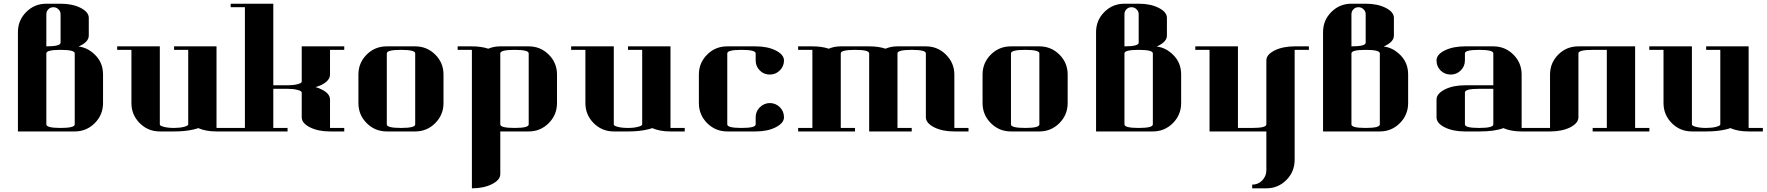

<svg xmlns="http://www.w3.org/2000/svg" viewBox="-20 -712 9569 1040"><path d="M77.1 0V-538.1Q77.1 -602.1 122.1 -647Q167 -691.9 231 -691.9H308.1Q372.1 -691.9 416.5 -669.4Q460.9 -647 460.9 -615.2V-519Q460.9 -484.4 405.8 -460Q456.5 -454.1 497.1 -412.6Q538.1 -371.1 538.1 -308.1V-153.8Q538.1 -89.8 493.2 -44.9Q448.2 0 384.8 0ZM231 -38.1Q231 -19 308.1 -19Q384.8 -19 384.8 -38.1V-422.9Q384.8 -441.9 308.1 -441.9Q231 -441.9 231 -422.9ZM231 -460.9Q308.1 -460.9 308.1 -481V-634.8Q308.1 -650.9 295.9 -662.1Q285.2 -672.9 269 -672.9Q252.9 -672.9 242.2 -662.1Q231 -650.9 231 -634.8Z M614.7 -441.9V-460.9H845.7V-38.1Q845.7 -30.3 867.7 -24.9Q889.6 -19 922.9 -19Q954.6 -19 976.6 -24.9Q999.5 -30.8 999.5 -38.1V-441.9H922.9V-460.9H1152.8V-19H1230V0H1152.8Q1094.7 0 1053.7 -18.1Q1043.9 -14.2 1030.8 -11.2Q984.9 0 922.9 0H845.7Q781.7 0 736.8 -44.9Q691.9 -89.8 691.9 -153.8V-441.9Z M1229.5 0V-19H1306.6V-672.9H1229.5V-691.9H1460.4V-250H1537.6Q1569.3 -250 1591.3 -255.9Q1614.3 -261.7 1614.3 -269V-460.9H1844.7V-441.9H1767.6V-308.1Q1767.6 -275.9 1722.7 -252.9Q1709.5 -246.1 1689.5 -240.2Q1708.5 -234.9 1722.7 -227.1Q1767.6 -205.1 1767.6 -172.9V-19H1844.7V0H1767.6Q1703.6 0 1659.7 -22Q1614.3 -44.4 1614.3 -77.1V-210.9Q1614.3 -219.2 1591.3 -225.1Q1569.3 -231 1537.6 -231H1460.4V-19H1537.6V0Z M1921.4 -308.1Q1921.4 -371.6 1966.3 -416.5Q2010.7 -460.9 2075.2 -460.9H2229Q2293 -460.9 2337.9 -416Q2382.3 -371.6 2382.3 -308.1V-153.8Q2382.3 -89.8 2337.4 -44.9Q2292.5 0 2229 0H2075.2Q2011.2 0 1966.3 -44.9Q1921.4 -89.8 1921.4 -153.8ZM2075.2 -38.1Q2075.2 -19 2152.3 -19Q2229 -19 2229 -38.1V-422.9Q2229 -441.9 2152.3 -441.9Q2075.2 -441.9 2075.2 -422.9Z M2459 -460.9H2536.1Q2587.4 -460.9 2625 -448.2Q2653.8 -460.9 2689.9 -460.9H2843.8Q2907.7 -460.9 2952.6 -416Q2997.1 -371.6 2997.1 -308.1V-153.8Q2997.1 -89.8 2952.1 -44.9Q2907.2 0 2843.8 0H2689.9V231Q2689.9 262.7 2644.5 285.6Q2599.6 308.1 2536.1 308.1V-441.9H2459ZM2689.9 -38.1Q2689.9 -19 2767.1 -19Q2843.8 -19 2843.8 -38.1V-422.9Q2843.8 -441.9 2767.1 -441.9Q2689.9 -441.9 2689.9 -422.9Z M3073.7 -441.9V-460.9H3304.7V-38.1Q3304.7 -30.3 3326.7 -24.9Q3348.6 -19 3381.8 -19Q3413.6 -19 3435.5 -24.9Q3458.5 -30.8 3458.5 -38.1V-441.9H3381.8V-460.9H3611.8V-19H3689V0H3611.8Q3553.7 0 3512.7 -18.1Q3502.9 -14.2 3489.7 -11.2Q3443.8 0 3381.8 0H3304.7Q3240.7 0 3195.8 -44.9Q3150.9 -89.8 3150.9 -153.8V-441.9Z M3765.6 -153.8V-308.1Q3765.6 -371.6 3810.5 -416.5Q3855 -460.9 3919.4 -460.9H4073.2Q4137.7 -460.9 4182.1 -438.5Q4226.6 -416 4226.6 -384.3Q4226.6 -353 4204.1 -330.6Q4181.6 -308.1 4149.4 -308.1Q4117.7 -308.1 4095.7 -330.1Q4073.2 -352.5 4073.2 -384.8V-422.9Q4073.2 -441.9 3996.6 -441.9Q3919.4 -441.9 3919.4 -422.9V-38.1Q3919.4 -19 3996.6 -19Q4073.2 -19 4073.2 -38.1V-77.1Q4073.2 -108.4 4095.7 -130.9Q4118.7 -153.3 4149.4 -153.8Q4181.6 -153.8 4204.6 -130.9Q4226.6 -108.4 4226.6 -76.7Q4226.6 -45.4 4181.6 -22.5Q4137.2 0 4073.2 0H3919.4Q3855.5 0 3810.5 -44.9Q3765.6 -89.8 3765.6 -153.8Z M4303.2 0V-19H4380.4V-441.9H4303.2V-460.9H4380.4Q4431.6 -460.9 4469.2 -448.2Q4498 -460.9 4534.2 -460.9H4688Q4739.7 -460.9 4776.4 -448.2Q4805.2 -460.9 4841.3 -460.9H4995.1Q5059.1 -460.9 5104 -416Q5149.4 -370.6 5149.4 -308.1V-19H5226.1V0H5149.4Q5084.5 0 5040 -22.5Q4995.1 -45.4 4995.1 -77.1V-422.9Q4995.1 -441.9 4918.5 -441.9Q4841.3 -441.9 4841.3 -422.9V-19H4918.5V0H4688V-422.9Q4688 -441.9 4611.3 -441.9Q4534.2 -441.9 4534.2 -422.9V-19H4611.3V0Z M5302.2 -308.1Q5302.2 -371.6 5347.2 -416.5Q5391.6 -460.9 5456.1 -460.9H5609.9Q5673.8 -460.9 5718.8 -416Q5763.2 -371.6 5763.2 -308.1V-153.8Q5763.2 -89.8 5718.3 -44.9Q5673.3 0 5609.9 0H5456.1Q5392.1 0 5347.2 -44.9Q5302.2 -89.8 5302.2 -153.8ZM5456.1 -38.1Q5456.1 -19 5533.2 -19Q5609.9 -19 5609.9 -38.1V-422.9Q5609.9 -441.9 5533.2 -441.9Q5456.1 -441.9 5456.1 -422.9Z M5917 0V-538.1Q5917 -602.1 5961.9 -647Q6006.8 -691.9 6070.8 -691.9H6147.9Q6211.9 -691.9 6256.3 -669.4Q6300.8 -647 6300.8 -615.2V-519Q6300.8 -484.4 6245.6 -460Q6296.4 -454.1 6336.9 -412.6Q6377.9 -371.1 6377.9 -308.1V-153.8Q6377.9 -89.8 6333 -44.9Q6288.1 0 6224.6 0ZM6070.8 -38.1Q6070.8 -19 6147.9 -19Q6224.6 -19 6224.6 -38.1V-422.9Q6224.6 -441.9 6147.9 -441.9Q6070.8 -441.9 6070.8 -422.9ZM6070.8 -460.9Q6147.9 -460.9 6147.9 -481V-634.8Q6147.9 -650.9 6135.7 -662.1Q6125 -672.9 6108.9 -672.9Q6092.8 -672.9 6082 -662.1Q6070.8 -650.9 6070.8 -634.8Z M6454.6 -441.9V-460.9H6685.5V-19H6762.7Q6839.4 -19 6839.4 -38.1V-384.8Q6839.4 -416.5 6884.8 -439Q6929.2 -460.9 6992.7 -460.9H7069.8V-441.9H6992.7V152.8Q6992.7 218.3 6947.8 263.2Q6902.8 308.1 6839.4 308.1H6762.7V288.1Q6794.4 288.1 6816.4 266.1Q6839.4 242.2 6839.4 210.9V0H6531.7V-441.9Z M7146.5 0V-538.1Q7146.5 -602.1 7191.4 -647Q7236.3 -691.9 7300.3 -691.9H7377.4Q7441.4 -691.9 7485.8 -669.4Q7530.3 -647 7530.3 -615.2V-519Q7530.3 -484.4 7475.1 -460Q7525.9 -454.1 7566.4 -412.6Q7607.4 -371.1 7607.4 -308.1V-153.8Q7607.4 -89.8 7562.5 -44.9Q7517.6 0 7454.1 0ZM7300.3 -38.1Q7300.3 -19 7377.4 -19Q7454.1 -19 7454.1 -38.1V-422.9Q7454.1 -441.9 7377.4 -441.9Q7300.3 -441.9 7300.3 -422.9ZM7300.3 -460.9Q7377.4 -460.9 7377.4 -481V-634.8Q7377.4 -650.9 7365.2 -662.1Q7354.5 -672.9 7338.4 -672.9Q7322.3 -672.9 7311.5 -662.1Q7300.3 -650.9 7300.3 -634.8Z M7761.2 -172.9Q7761.2 -204.6 7806.2 -227.5Q7850.6 -250 7915 -250H8068.8V-422.9Q8068.8 -441.9 7992.2 -441.9Q7915 -441.9 7915 -422.9V-384.8Q7915 -353 7892.6 -330.6Q7870.1 -308.1 7837.9 -308.1Q7806.2 -308.1 7783.2 -330.1Q7761.2 -352.1 7761.2 -384.8Q7761.2 -417 7806.2 -439Q7851.1 -460.9 7915 -460.9H8068.8Q8132.8 -460.9 8177.7 -416Q8222.2 -371.6 8222.2 -308.1V-19H8299.3V0H8222.2Q8164.1 0 8123 -18.1Q8077.6 0 7992.2 0H7915Q7851.1 0 7806.2 -22Q7761.2 -43.9 7761.2 -77.1ZM7915 -38.1Q7915 -19 7992.2 -19Q8068.8 -19 8068.8 -38.1V-231H7992.2Q7915 -231 7915 -210.9Z M8298.8 0V-19H8376V-308.1Q8376 -371.6 8420.9 -416.5Q8465.3 -460.9 8529.8 -460.9H8836.9V-19H8914.1V0H8606.9V-19H8683.6V-441.9H8606.9Q8529.8 -441.9 8529.8 -422.9V-77.1Q8529.8 -44.9 8484.9 -22Q8440.4 0 8376 0Z M8913.6 -441.9V-460.9H9144.5V-38.1Q9144.5 -30.3 9166.5 -24.9Q9188.5 -19 9221.7 -19Q9253.4 -19 9275.4 -24.9Q9298.3 -30.8 9298.3 -38.1V-441.9H9221.7V-460.9H9451.7V-19H9528.8V0H9451.7Q9393.6 0 9352.5 -18.1Q9342.8 -14.2 9329.6 -11.2Q9283.7 0 9221.7 0H9144.5Q9080.6 0 9035.6 -44.9Q8990.7 -89.8 8990.7 -153.8V-441.9Z"/></svg>

Font: Hjet
Style: Regular
Weight: 400
Designer: T. Christopher White
Version: Version 1.2